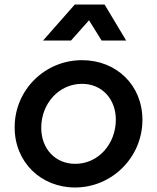

<svg xmlns="http://www.w3.org/2000/svg" viewBox="-20 -820 697 852"><path d="M313 12C477 12 612 -122 612 -288C612 -443 496 -553 344 -553C179 -553 45 -421 45 -255C45 -99 163 12 313 12ZM163 -253C163 -360 241 -448 344 -448C432 -448 494 -381 494 -289C494 -182 417 -93 314 -93C225 -93 163 -160 163 -253ZM171 -640H295L375 -730L431 -640H540L444 -800H312Z"/></svg>

Font: Mluvka SemiBold
Style: Italic
Weight: 600
Italic angle: -8°
Designer: Modified by Jiří Krblich, Original typeface by Gumpita Rahayu
Foundry: Gumpita Rahayu & Jiří Krblich
Version: Version 2.000;Glyphs 3.1.1 (3134)